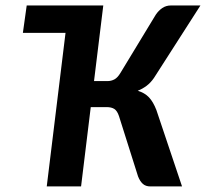

<svg xmlns="http://www.w3.org/2000/svg" viewBox="-20 -668 738 688"><path d="M75.7 -648.4H350.1L316.9 -377.4H364.7Q378.4 -377.4 389.9 -383.5Q401.4 -389.6 411.6 -406.7L538.1 -615.2Q547.9 -629.9 561.5 -639.2Q575.2 -648.4 592.3 -648.4H698.2L531.7 -388.7Q520 -371.6 505.4 -360.6Q490.7 -349.6 473.6 -342.8Q498.5 -335.4 513.9 -319.1Q529.3 -302.7 540.5 -273.4L632.3 0H518.6Q502 0 491.7 -9.3Q481.4 -18.6 474.6 -36.1L406.2 -252.4Q399.9 -271 389.6 -277.6Q379.4 -284.2 361.8 -284.2H305.2L270.5 0H147.5L214.8 -550.3H62Z"/></svg>

Font: Carlito
Style: Bold Italic
Weight: 700
Italic angle: -7°
Designer: Lukasz Dziedzic
Foundry: tyPoland Lukasz Dziedzic
Version: Version 1.104